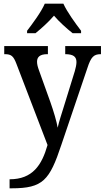

<svg xmlns="http://www.w3.org/2000/svg" viewBox="-20 -786 568 1042"><path d="M127 -619V-606H173C205 -632 245 -668 273 -701C301 -668 342 -631 374 -606H420V-619C391 -657 344 -721 324 -766H223C204 -721 156 -657 127 -619ZM32 187V236H43C214 236 249 192 313 0L454 -416C474 -478 489 -491 525 -492H528V-536H334V-492H337C376 -491 395 -480 395 -449C395 -436 391 -417 386 -400L326 -206C314 -167 301 -129 293 -93C288 -125 271 -182 253 -233L192 -403C185 -422 181 -437 181 -451C181 -477 197 -492 237 -492H240V-536H3V-492H6C41 -492 53 -482 69 -440L238 1C207 110 157 187 32 187Z"/></svg>

Font: Noto Serif SemiCondensed Medium
Style: Regular
Weight: 500
Width: 4
Designer: Monotype Design Team
Foundry: Monotype Imaging Inc.
Version: Version 2.014